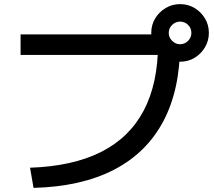

<svg xmlns="http://www.w3.org/2000/svg" viewBox="-20 -875 1040 933"><path d="M126 -60Q333 -67 471 -136.5Q609 -206 678.5 -338Q748 -470 748 -663L800 -608H80V-708H795V-660H855Q855 -439 773.5 -285.5Q692 -132 533.5 -50Q375 32 143 38ZM855 -575Q817 -575 785 -594Q753 -613 734 -645Q715 -677 715 -715Q715 -754 734 -785.5Q753 -817 785 -836Q817 -855 855 -855Q894 -855 925.5 -836Q957 -817 976 -785.5Q995 -754 995 -715Q995 -677 976 -645Q957 -613 925.5 -594Q894 -575 855 -575ZM855 -660Q878 -660 894 -676.5Q910 -693 910 -715Q910 -738 894 -754Q878 -770 855 -770Q833 -770 816.5 -754Q800 -738 800 -715Q800 -693 816.5 -676.5Q833 -660 855 -660Z"/></svg>

Font: M PLUS 1 Medium
Style: Regular
Weight: 500
Designer: Coji Morishita
Foundry: UNDERFOREST DESIGN
Version: Version 1.001